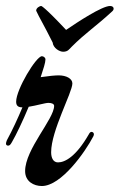

<svg xmlns="http://www.w3.org/2000/svg" viewBox="-42 -618 400 642"><path d="M270 -162C271 -164 272 -167 272 -169C272 -174 268 -177 264 -177C261 -177 258 -175 255 -169C212 -94 175 -75 152 -75C136 -75 129 -90 129 -109C129 -181 200 -309 200 -339C200 -355 180 -366 154 -366C143 -366 121 -364 94 -360C103 -387 110 -409 110 -419C110 -426 103 -430 98 -430C79 -430 12 -319 12 -278C12 -265 18 -259 33 -259C17 -221 0 -184 -19 -149C-21 -145 -22 -140 -22 -137C-22 -134 -19 -131 -15 -131C-10 -131 -7 -134 -2 -143C12 -167 34 -213 54 -261C80 -265 109 -274 120 -274C132 -274 139 -270 139 -264C139 -220 42 -119 42 -46C42 -11 71 4 98 4C163 4 243 -110 270 -162ZM80 -580C88 -562 105 -534 134 -476C136 -457 157 -445 169 -445C185 -445 189 -453 198 -462C244 -508 279 -530 332 -579C336 -582 338 -586 338 -589C338 -594 334 -598 326 -598C299 -598 217 -544 179 -518C105 -597 96 -598 96 -598C90 -598 79 -591 79 -583C79 -582 79 -581 80 -580Z"/></svg>

Font: Mervale Script
Style: Regular
Weight: 400
Designer: Astigmatic (AOETI)
Foundry: Astigmatic (AOETI)
Version: Version 1.000